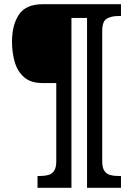

<svg xmlns="http://www.w3.org/2000/svg" viewBox="-20 -780 630 911"><path d="M158 111V55H170Q191 55 208.5 50.5Q226 46 236.5 31Q247 16 247 -15V-386H181Q126 -386 94.5 -413.5Q63 -441 50 -485.5Q37 -530 37 -582Q37 -662 70 -711Q103 -760 183 -760H554V-704H541Q510 -704 487.5 -692Q465 -680 465 -632V-15Q465 16 475.5 31Q486 46 503 50.5Q520 55 541 55H554V111H393V-695H319V111Z"/></svg>

Font: Noto Serif Thai SemiCondensed ExtraBold
Style: Regular
Weight: 800
Width: 4
Designer: Monotype Design Team
Foundry: Monotype Imaging Inc.
Version: Version 2.002; ttfautohint (v1.8.4.7-5d5b)